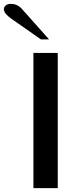

<svg xmlns="http://www.w3.org/2000/svg" viewBox="-61 -974 432 994"><path d="M112 -700H238V0H112ZM-2 -877Q-41 -904 -41 -926Q-41 -938 -31 -946Q-21 -954 -5 -954Q30 -954 54 -926L193 -770H151Z"/></svg>

Font: Fahkwang Medium
Style: Regular
Weight: 500
Version: Version 1.000; ttfautohint (v1.6)